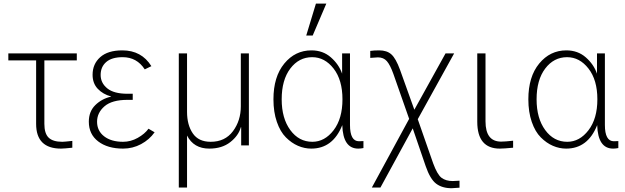

<svg xmlns="http://www.w3.org/2000/svg" viewBox="-20 -792 3406 1046"><path d="M25.4 -462.9V-501H398.4V-462.9H221.7V-117.2Q221.7 -64.5 245.1 -42Q268.6 -19.5 319.3 -19.5Q330.1 -19.5 374 -24.4V12.7Q328.1 17.6 312.5 17.6Q176.8 17.6 176.8 -117.2V-462.9Z M463.9 -128.9Q463.9 -184.6 499 -219.2Q534.2 -253.9 585 -265.6V-266.6Q541 -278.3 512.7 -308.1Q484.4 -337.9 484.4 -384.8Q484.4 -443.4 525.9 -480.5Q567.4 -517.6 646.5 -517.6Q751 -517.6 804.7 -431.6L768.6 -414.1Q725.6 -480.5 648.4 -480.5Q588.9 -480.5 558.6 -454.1Q528.3 -427.7 528.3 -383.8Q528.3 -339.8 564.5 -310.5Q600.6 -281.2 674.8 -281.2H703.1V-248H674.8Q589.8 -248 549.3 -212.9Q508.8 -177.7 508.8 -128.9Q508.8 -79.1 547.4 -49.3Q585.9 -19.5 650.4 -19.5Q692.4 -19.5 730.5 -41Q768.6 -62.5 789.1 -90.8L822.3 -71.3Q793.9 -31.2 748.5 -6.8Q703.1 17.6 650.4 17.6Q566.4 17.6 515.1 -21.5Q463.9 -60.5 463.9 -128.9Z M954.1 229.5V-501H999V-182.6Q999 -111.3 1030.3 -65.4Q1061.5 -19.5 1127.9 -19.5Q1206.1 -19.5 1249 -77.1Q1292 -134.8 1292 -212.9V-501H1335.9V0H1293.9V-98.6H1292Q1279.3 -52.7 1234.4 -17.6Q1189.5 17.6 1120.1 17.6Q1035.2 17.6 999 -53.7V229.5Z M1469.7 -251Q1469.7 -374 1528.8 -445.8Q1587.9 -517.6 1676.8 -517.6Q1739.3 -517.6 1782.7 -479.5Q1826.2 -441.4 1843.8 -390.6V-501H1886.7V-111.3Q1886.7 -22.5 1935.5 -22.5Q1954.1 -22.5 1960 -23.4V14.6Q1945.3 17.6 1931.6 17.6Q1848.6 17.6 1844.7 -110.4Q1793.9 17.6 1675.8 17.6Q1638.7 17.6 1603.5 2.4Q1568.4 -12.7 1537.6 -43.5Q1506.8 -74.2 1488.3 -127.9Q1469.7 -181.6 1469.7 -251ZM1514.6 -251Q1514.6 -147.5 1561.5 -83.5Q1608.4 -19.5 1681.6 -19.5Q1749 -19.5 1797.4 -82.5Q1845.7 -145.5 1845.7 -251Q1845.7 -356.4 1797.4 -418.5Q1749 -480.5 1680.7 -480.5Q1608.4 -480.5 1561.5 -418.5Q1514.6 -356.4 1514.6 -251ZM1648.4 -598.6 1701.2 -772.5H1757.8L1683.6 -598.6Z M1997.1 -476.6V-514.6Q2017.6 -517.6 2045.9 -517.6Q2087.9 -517.6 2112.3 -495.6Q2136.7 -473.6 2159.2 -412.1L2237.3 -194.3L2407.2 -501H2454.1L2255.9 -142.6L2339.8 97.7Q2362.3 159.2 2385.7 176.8Q2409.2 194.3 2446.3 194.3Q2461.9 194.3 2483.4 192.4V230.5Q2451.2 233.4 2440.4 233.4Q2388.7 233.4 2356 208.5Q2323.2 183.6 2298.8 112.3L2228.5 -92.8L2052.7 229.5H2005.9L2209 -144.5L2123 -389.6Q2105.5 -438.5 2087.4 -459Q2069.3 -479.5 2039.1 -479.5Q2035.2 -479.5 1997.1 -476.6Z M2580.1 -128.9V-501H2625V-130.9Q2625 -20.5 2710 -20.5Q2731.4 -20.5 2775.4 -25.4V12.7Q2724.6 17.6 2703.1 17.6Q2580.1 17.6 2580.1 -128.9Z M2858.4 -251Q2858.4 -374 2917.5 -445.8Q2976.6 -517.6 3065.4 -517.6Q3127.9 -517.6 3171.4 -479.5Q3214.8 -441.4 3232.4 -390.6V-501H3275.4V-111.3Q3275.4 -22.5 3324.2 -22.5Q3342.8 -22.5 3348.6 -23.4V14.6Q3334 17.6 3320.3 17.6Q3237.3 17.6 3233.4 -110.4Q3182.6 17.6 3064.5 17.6Q3027.3 17.6 2992.2 2.4Q2957 -12.7 2926.3 -43.5Q2895.5 -74.2 2877 -127.9Q2858.4 -181.6 2858.4 -251ZM2903.3 -251Q2903.3 -147.5 2950.2 -83.5Q2997.1 -19.5 3070.3 -19.5Q3137.7 -19.5 3186 -82.5Q3234.4 -145.5 3234.4 -251Q3234.4 -356.4 3186 -418.5Q3137.7 -480.5 3069.3 -480.5Q2997.1 -480.5 2950.2 -418.5Q2903.3 -356.4 2903.3 -251Z"/></svg>

Font: Gothic A1 ExtraLight
Style: Regular
Weight: 275
Designer: HanYang I&C Co.,Ltd.
Foundry: HanYang I&C Co.,Ltd.
Version: Version 2.50